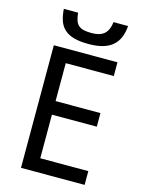

<svg xmlns="http://www.w3.org/2000/svg" viewBox="-135 -1003 799 1080"><g transform="rotate(15 264.0 -463.0)"><path d="M467.8 0H97.2V-713.9H467.8V-633.8H188V-413.1H449.2V-334H188V-80.1H467.8ZM472.7 -926.3Q469.7 -888.2 457.8 -859.4Q445.8 -830.6 423.1 -810.8Q400.4 -791 366 -781Q331.5 -771 282.7 -771Q232.4 -771 198.2 -780.5Q164.1 -790 142.6 -809.6Q121.1 -829.1 111.1 -858.2Q101.1 -887.2 98.6 -926.3H181.6Q184.1 -898.4 190.7 -880.6Q197.3 -862.8 209.5 -852.8Q221.7 -842.8 240.2 -838.9Q258.8 -835 284.7 -835Q306.2 -835 324 -839.6Q341.8 -844.2 355 -854.7Q368.2 -865.2 376.5 -882.8Q384.8 -900.4 387.7 -926.3Z"/></g></svg>

Font: Droid Sans
Style: Regular
Weight: 400
Foundry: Ascender Corporation
Version: Version 1.00 build 114